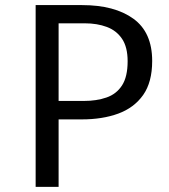

<svg xmlns="http://www.w3.org/2000/svg" viewBox="-20 -726 655 746"><path d="M571.3 -489.2Q571.3 -406.7 536.2 -356.9Q501 -307.2 439.5 -284.6Q377.9 -262.1 297.9 -262.1H207.7V0H118.5V-706.2H299Q425.1 -706.2 498.2 -653.3Q571.3 -600.5 571.3 -489.2ZM475.9 -488.2Q475.9 -542.6 454.4 -574.9Q432.8 -607.2 395.1 -621.3Q357.4 -635.4 309.7 -635.4H207.7V-333.8H306.2Q355.4 -333.8 393.8 -347.2Q432.3 -360.5 454.1 -394.1Q475.9 -427.7 475.9 -488.2Z"/></svg>

Font: FiraCode Nerd Font Mono
Style: Regular
Weight: 400
Monospace: yes
Designer: Carrois Corporate, Edenspiekermann AG, Nikita Prokopov
Foundry: Carrois Corporate, Edenspiekermann AG, Nikita Prokopov
Version: Version 6.002;Nerd Fonts 3.4.0